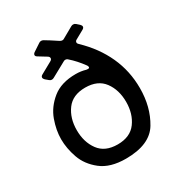

<svg xmlns="http://www.w3.org/2000/svg" viewBox="-186 -926 1009 1072"><g transform="rotate(-30 318.0 -390.5)"><path d="M476 -747Q476 -738 465 -732L411 -702Q400 -697 400 -687Q400 -680 408 -673Q492 -593 536 -496.5Q580 -400 580 -290Q580 -169 525.5 -78Q471 13 316 13Q216 13 158 -32.5Q100 -78 78 -140.5Q56 -203 56 -262Q56 -320 78.5 -382.5Q101 -445 157.5 -491Q214 -537 308 -537Q342 -537 372 -528Q376 -527 382 -527Q392 -527 392 -534Q392 -541 387 -547Q352 -595 314 -628Q307 -635 298 -635Q290 -635 285 -631L192 -580Q185 -576 178 -576Q170 -576 163 -582L144 -598Q136 -606 136 -613Q136 -622 147 -628L221 -669Q232 -675 232 -684Q232 -693 222 -699Q210 -707 204 -710Q178 -726 173 -729Q162 -735 162 -743Q162 -751 172 -758L219 -789Q225 -794 234 -794Q241 -794 248 -790Q274 -775 322 -743Q331 -737 338 -737Q346 -737 351 -741L420 -780Q427 -784 434 -784Q443 -784 450 -778L468 -762Q476 -754 476 -747ZM475 -262Q475 -339 436 -392Q397 -445 316 -445Q235 -445 196 -392Q157 -339 157 -262Q157 -185 196 -132Q235 -79 316 -79Q397 -79 436 -132Q475 -185 475 -262Z"/></g></svg>

Font: Shippori Antique B1
Style: Regular
Weight: 400
Designer: FONTDASU
Foundry: FONTDASU / Google Inc. / but / Adobe
Version: Version 2.001